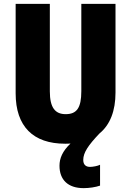

<svg xmlns="http://www.w3.org/2000/svg" viewBox="-20 -734 679 994"><path d="M411 94C411 56 437 18 495 -43C550 -88 578 -160 578 -255V-714H401V-262C401 -175 377 -143 320 -143C266 -143 238 -176 238 -261V-714H61V-251C61 -79 152 10 317 10C327 10 336 10 345 9C303 49 288 86 288 124C288 196 331 240 413 240C442 240 475 235 498 227V119C487 125 461 130 446 130C426 130 411 120 411 94Z"/></svg>

Font: Noto Sans Hebrew Condensed Black
Style: Regular
Weight: 900
Width: 3
Designer: Monotype Design Team
Foundry: Monotype Imaging Inc.
Version: Version 2.004